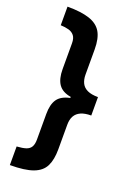

<svg xmlns="http://www.w3.org/2000/svg" viewBox="-166 -782 697 1009"><g transform="rotate(20 182.5 -278.0)"><path d="M28 61Q61 59 80 52.5Q99 46 107.5 31Q116 16 116 -9V-153Q116 -207 136.5 -236Q157 -265 206 -275V-281Q158 -289 137 -319Q116 -349 116 -404V-548Q116 -576 104.5 -590.5Q93 -605 73.5 -610.5Q54 -616 28 -617V-721Q105 -721 151.5 -705.5Q198 -690 218.5 -655Q239 -620 239 -558V-418Q239 -390 249 -370Q259 -350 281.5 -339.5Q304 -329 341 -329V-226Q306 -226 283.5 -216Q261 -206 250 -186.5Q239 -167 239 -137V0Q239 58 221 94.5Q203 131 157 148Q111 165 28 165Z"/></g></svg>

Font: Noto Sans Khmer ExtraCondensed
Style: Bold
Weight: 700
Width: 2
Designer: Danh Hong and the Monotype Design Team
Foundry: Monotype Imaging Inc.
Version: Version 2.004